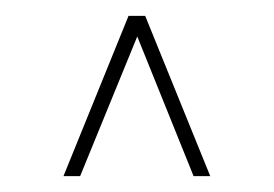

<svg xmlns="http://www.w3.org/2000/svg" viewBox="-20 -710 345 242"><path d="M60 -488 142 -690H163L245 -488H224L153 -664L81 -488Z"/></svg>

Font: Big Shoulders Display Thin
Style: Regular
Weight: 100
Designer: Patric King
Foundry: XO Type Co
Version: Version 1.000; ttfautohint (v1.8.2)